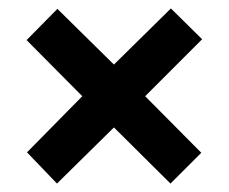

<svg xmlns="http://www.w3.org/2000/svg" viewBox="-20 -581 543 455"><path d="M385 -561 459 -488 324 -353 457 -219 384 -146 250 -279 115 -146 44 -220 175 -353 43 -486 116 -560 250 -428Z"/></svg>

Font: Noto Sans Thai Cond
Style: Bold
Weight: 700
Width: 3
Designer: Monotype Design Team
Foundry: Monotype Imaging Inc.
Version: Version 2.002; ttfautohint (v1.8.4.7-5d5b)